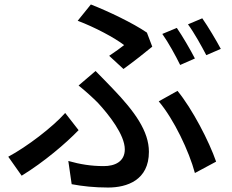

<svg xmlns="http://www.w3.org/2000/svg" viewBox="-20 -796 1040 860"><path d="M469 -546 533 -487C571 -514 637 -566 662 -587L638 -650C575 -693 466 -745 387 -776L328 -703C405 -674 493 -627 536 -594C522 -583 495 -563 469 -546ZM286 -75 301 29C348 38 403 44 464 44C549 44 647 11 647 -116C647 -208 584 -296 485 -399C460 -425 435 -451 408 -478L332 -413C362 -389 394 -360 418 -336C468 -282 539 -192 539 -127C539 -71 493 -52 445 -52C388 -52 339 -60 286 -75ZM853 -21 948 -72C917 -162 841 -309 775 -389L691 -342C759 -262 827 -118 853 -21ZM332 -213 272 -290C215 -226 101 -139 17 -94L77 -9C178 -71 275 -154 332 -213ZM772 -671 707 -644C734 -606 767 -546 787 -505L853 -534C833 -573 797 -635 772 -671ZM886 -714 822 -687C850 -649 882 -591 904 -549L969 -577C950 -613 912 -677 886 -714Z"/></svg>

Font: Noto Sans CJK SC Medium
Style: Regular
Weight: 500
Designer: Ryoko NISHIZUKA 西塚涼子 (kana, bopomofo & ideographs); Paul D. Hunt (Latin, Greek & Cyrillic); Sandoll Communications 산돌커뮤니
Foundry: Adobe
Version: Version 2.004;hotconv 1.0.118;makeotfexe 2.5.65603